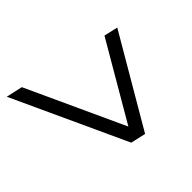

<svg xmlns="http://www.w3.org/2000/svg" viewBox="-142 -740 795 795"><g transform="rotate(45 255.5 -342.0)"><path d="M-4 -79 12 -151 475 -364 468 -331 103 -544 117 -605 510 -375 495 -309Z"/></g></svg>

Font: Platypi Light
Style: Bold Italic
Weight: 700
Italic angle: -13°
Version: Version 1.200